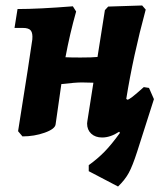

<svg xmlns="http://www.w3.org/2000/svg" viewBox="-20 -490 587 701"><path d="M542 -128 481 63Q464 116 450 141.5Q436 167 411 191L304 135V113Q336 90 361.5 64Q387 38 418 -5L415 -9Q383 12 353 12Q328 12 313 -2Q298 -16 298 -39L299 -48L321 -188L279 -189Q255 -189 204 -183L183 -36Q181 -19 143 -5.5Q105 8 62 8L46 -11Q90 -287 98 -346Q100 -369 92.5 -378.5Q85 -388 64 -388H33L44 -457Q121 -457 246 -467L258 -448Q235 -367 219 -281Q238 -280 274 -280Q317 -280 336 -282L363 -453L375 -466L499 -470L512 -455Q466 -285 441 -129L445 -126Q450 -126 463.5 -136.5Q477 -147 505 -172L524 -169Z"/></svg>

Font: Alegreya ExtraBold
Style: Italic
Weight: 800
Italic angle: -7°
Designer: Juan Pablo del Peral
Foundry: Huerta Tipografica
Version: Version 2.007; ttfautohint (v1.6)